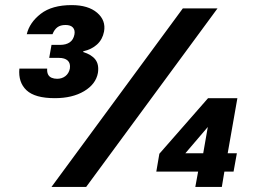

<svg xmlns="http://www.w3.org/2000/svg" viewBox="-20 -733 993 753"><path d="M195 -348Q117 -348 84 -379Q51 -410 56 -464H165Q164 -450 168.5 -441Q173 -432 182.5 -428Q192 -424 204 -424Q223 -424 236.5 -434.5Q250 -445 254 -464Q257 -485 245.5 -495.5Q234 -506 211 -506H173L182 -557H216Q239 -557 253.5 -567Q268 -577 272 -598Q275 -615 266 -625Q257 -635 237 -635Q217 -635 205 -626Q193 -617 186 -599H85Q96 -645 140 -679Q184 -713 261 -713Q326 -713 361 -683Q396 -653 388 -609Q382 -578 360.5 -558.5Q339 -539 307 -532L306 -529Q339 -519 354 -499.5Q369 -480 364 -447Q356 -403 310 -375.5Q264 -348 195 -348ZM182 0 697 -700H833L318 0ZM746 0 757 -60H593L605 -130L796 -348H911L873 -132H909L896 -60H860L850 0ZM707 -132H777L795 -235Z"/></svg>

Font: DM Sans 17pt ExtraBold
Style: Italic
Weight: 800
Italic angle: -10°
Version: Version 4.004;gftools[0.9.30]